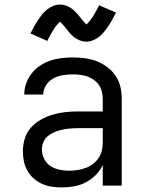

<svg xmlns="http://www.w3.org/2000/svg" viewBox="-20 -811 640 839"><path d="M251 8Q229 8 207 5Q185 2 165 -7Q145 -16 128 -30.5Q111 -45 100 -64.5Q89 -84 84.5 -105.5Q80 -127 80 -149Q80 -177 88 -204.5Q96 -232 115 -253Q134 -274 158.5 -288Q183 -302 210 -310Q237 -318 265 -321Q293 -324 321 -324H429V-379Q429 -395 425 -411Q421 -427 412 -440Q403 -453 389.5 -462.5Q376 -472 361 -477Q346 -482 330 -484Q314 -486 298 -486Q276 -486 254.5 -482.5Q233 -479 213.5 -468.5Q194 -458 181.5 -439Q169 -420 169 -398H86Q86 -423 94.5 -447Q103 -471 118.5 -490.5Q134 -510 155 -524Q176 -538 199.5 -546Q223 -554 248 -557Q273 -560 298 -560Q325 -560 351.5 -556.5Q378 -553 402.5 -543.5Q427 -534 448.5 -518Q470 -502 485 -480Q500 -458 506 -432Q512 -406 512 -379V0H429V-90Q418 -66 398.5 -46.5Q379 -27 355.5 -14.5Q332 -2 305 3Q278 8 251 8ZM282 -65Q301 -65 319 -68Q337 -71 354 -77Q371 -83 385.5 -94Q400 -105 410.5 -120Q421 -135 425 -153Q429 -171 429 -189V-251H321Q304 -251 287 -249.5Q270 -248 253 -244.5Q236 -241 220 -234.5Q204 -228 190.5 -217.5Q177 -207 170 -191Q163 -175 163 -158Q163 -137 173 -117Q183 -97 200.5 -85.5Q218 -74 239.5 -69.5Q261 -65 282 -65ZM358 -629Q350 -629 342.5 -630.5Q335 -632 328.5 -634.5Q322 -637 315 -641Q308 -645 302.5 -649.5Q297 -654 291 -660Q285 -666 280.5 -671.5Q276 -677 271.5 -683Q267 -689 261.5 -695.5Q256 -702 251.5 -707Q247 -712 242 -716Q240 -714 236 -710Q232 -706 230 -703.5Q228 -701 225.5 -698Q223 -695 220.5 -691.5Q218 -688 215.5 -684Q213 -680 210.5 -675.5Q208 -671 205 -666.5Q202 -662 199 -656.5Q196 -651 193 -645Q190 -639 187 -632L113 -665Q122 -683 130.5 -698Q139 -713 147.5 -725.5Q156 -738 164.5 -748.5Q173 -759 185 -769Q197 -779 212 -785Q227 -791 242 -791Q250 -791 257.5 -789.5Q265 -788 271.5 -785.5Q278 -783 285 -779Q292 -775 297.5 -770.5Q303 -766 309 -760Q315 -754 319.5 -748.5Q324 -743 328.5 -737.5Q333 -732 338.5 -725Q344 -718 348.5 -713.5Q353 -709 358 -704Q360 -706 364 -710.5Q368 -715 370 -717.5Q372 -720 374.5 -723Q377 -726 379.5 -729.5Q382 -733 384.5 -736.5Q387 -740 389.5 -744.5Q392 -749 395 -754Q398 -759 401 -764.5Q404 -770 407 -776Q410 -782 413 -788L487 -756Q478 -738 469.5 -723Q461 -708 452.5 -695.5Q444 -683 435.5 -672.5Q427 -662 415 -652Q403 -642 388 -635.5Q373 -629 358 -629Z"/></svg>

Font: Monocode
Style: Regular
Weight: 400
Designer: Belleve Invis
Foundry: Belleve Invis
Version: Version 16.1.0; ttfautohint (v1.8.4)